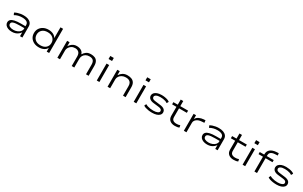

<svg xmlns="http://www.w3.org/2000/svg" viewBox="353 -2774 7642 4849"><g transform="rotate(30 4174.0 -350.0)"><path d="M310 8Q246 8 197 -11Q148 -30 120 -64Q92 -98 92 -142Q92 -192 126 -224Q160 -256 229 -271.5Q298 -287 405 -287H557V-230H410Q342 -230 295.5 -224.5Q249 -219 221 -209Q193 -199 181 -182.5Q169 -166 169 -143Q169 -99 211.5 -76.5Q254 -54 319 -54Q377 -54 428 -74.5Q479 -95 510 -130.5Q541 -166 541 -207V-325Q541 -382 493.5 -410Q446 -438 360 -438Q302 -438 246.5 -424Q191 -410 145 -381L118 -441Q151 -461 191.5 -474.5Q232 -488 276.5 -495.5Q321 -503 366 -503Q440 -503 496 -483Q552 -463 584 -422.5Q616 -382 616 -319V0H547V-110V-111Q527 -82 494.5 -54Q462 -26 416 -9Q370 8 310 8Z M1096 8Q1011 8 947.5 -24.5Q884 -57 848 -114Q812 -171 812 -247Q812 -323 848 -380Q884 -437 947.5 -470Q1011 -503 1095 -503Q1175 -503 1235 -472.5Q1295 -442 1321 -388V-705H1397V0H1326V-109Q1298 -54 1237 -23Q1176 8 1096 8ZM1106 -57Q1207 -57 1264.5 -110Q1322 -163 1322 -247Q1322 -331 1264.5 -384.5Q1207 -438 1106 -438Q1005 -438 947.5 -384.5Q890 -331 890 -247Q890 -163 947 -110Q1004 -57 1106 -57Z M1637 0V-494H1708V-380H1711Q1730 -410 1757.5 -438Q1785 -466 1825 -484.5Q1865 -503 1916 -503Q1992 -503 2046 -471.5Q2100 -440 2115 -382H2121Q2151 -432 2199.5 -467.5Q2248 -503 2332 -503Q2395 -503 2444 -483Q2493 -463 2520.5 -414.5Q2548 -366 2548 -283V0H2472V-277Q2472 -362 2436 -399Q2400 -436 2325 -436Q2264 -436 2220 -411Q2176 -386 2153 -345.5Q2130 -305 2130 -256V0H2055V-277Q2055 -360 2014 -398Q1973 -436 1909 -436Q1847 -436 1803.5 -408.5Q1760 -381 1736.5 -341Q1713 -301 1713 -260V0Z M2772 -619V-708H2874V-619ZM2786 0V-494H2862V0Z M3100 0V-494H3171V-381H3175Q3207 -432 3261.5 -467.5Q3316 -503 3398 -503Q3467 -503 3518.5 -482Q3570 -461 3598.5 -413Q3627 -365 3627 -283V0H3551V-280Q3551 -332 3532.5 -366.5Q3514 -401 3478.5 -418.5Q3443 -436 3388 -436Q3324 -436 3276.5 -410.5Q3229 -385 3202.5 -345Q3176 -305 3176 -258V0Z M3849 -619V-708H3951V-619ZM3863 0V-494H3939V0Z M4399 8Q4343 8 4293.5 0.5Q4244 -7 4204 -20Q4164 -33 4141 -53L4168 -108Q4197 -90 4234 -78Q4271 -66 4313.5 -60Q4356 -54 4400 -54Q4476 -54 4521.5 -75.5Q4567 -97 4567 -133Q4567 -163 4543.5 -181.5Q4520 -200 4461 -206L4316 -223Q4239 -232 4197.5 -266.5Q4156 -301 4156 -357Q4156 -398 4183.5 -430.5Q4211 -463 4263.5 -483Q4316 -503 4393 -503Q4440 -503 4486.5 -495.5Q4533 -488 4571 -474.5Q4609 -461 4630 -440L4599 -387Q4573 -407 4539 -418.5Q4505 -430 4467 -435Q4429 -440 4391 -440Q4312 -440 4271.5 -416.5Q4231 -393 4231 -360Q4231 -328 4253.5 -310Q4276 -292 4330 -286L4472 -268Q4557 -259 4599.5 -226Q4642 -193 4642 -135Q4642 -93 4612 -60Q4582 -27 4527.5 -9.5Q4473 8 4399 8Z M5062 8Q4971 8 4916 -38Q4861 -84 4861 -170V-430H4735V-494H4863V-643H4937V-494H5164V-430H4937V-179Q4937 -114 4973.5 -86.5Q5010 -59 5072 -59Q5101 -59 5126 -62.5Q5151 -66 5177 -77L5190 -16Q5167 -3 5133.5 2.5Q5100 8 5062 8Z M5325 0V-494H5396V-379H5395Q5422 -436 5483 -466Q5544 -496 5618 -501L5667 -503L5674 -433L5600 -428Q5506 -422 5453.5 -378.5Q5401 -335 5401 -275V0Z M6004 8Q5940 8 5891 -11Q5842 -30 5814 -64Q5786 -98 5786 -142Q5786 -192 5820 -224Q5854 -256 5923 -271.5Q5992 -287 6099 -287H6251V-230H6104Q6036 -230 5989.5 -224.5Q5943 -219 5915 -209Q5887 -199 5875 -182.5Q5863 -166 5863 -143Q5863 -99 5905.5 -76.5Q5948 -54 6013 -54Q6071 -54 6122 -74.5Q6173 -95 6204 -130.5Q6235 -166 6235 -207V-325Q6235 -382 6187.5 -410Q6140 -438 6054 -438Q5996 -438 5940.5 -424Q5885 -410 5839 -381L5812 -441Q5845 -461 5885.5 -474.5Q5926 -488 5970.5 -495.5Q6015 -503 6060 -503Q6134 -503 6190 -483Q6246 -463 6278 -422.5Q6310 -382 6310 -319V0H6241V-110V-111Q6221 -82 6188.5 -54Q6156 -26 6110 -9Q6064 8 6004 8Z M6775 8Q6684 8 6629 -38Q6574 -84 6574 -170V-430H6448V-494H6576V-643H6650V-494H6877V-430H6650V-179Q6650 -114 6686.5 -86.5Q6723 -59 6785 -59Q6814 -59 6839 -62.5Q6864 -66 6890 -77L6903 -16Q6880 -3 6846.5 2.5Q6813 8 6775 8Z M7024 -619V-708H7126V-619ZM7038 0V-494H7114V0Z M7383 0V-432H7254V-494H7399L7383 -479V-503Q7383 -597 7446 -647.5Q7509 -698 7626 -705L7685 -708L7692 -644L7620 -640Q7578 -639 7541 -627.5Q7504 -616 7481.5 -589Q7459 -562 7459 -510V-484L7443 -494H7661V-432H7459V0Z M8027 8Q7971 8 7921.5 0.5Q7872 -7 7832 -20Q7792 -33 7769 -53L7796 -108Q7825 -90 7862 -78Q7899 -66 7941.5 -60Q7984 -54 8028 -54Q8104 -54 8149.5 -75.5Q8195 -97 8195 -133Q8195 -163 8171.5 -181.5Q8148 -200 8089 -206L7944 -223Q7867 -232 7825.5 -266.5Q7784 -301 7784 -357Q7784 -398 7811.5 -430.5Q7839 -463 7891.5 -483Q7944 -503 8021 -503Q8068 -503 8114.5 -495.5Q8161 -488 8199 -474.5Q8237 -461 8258 -440L8227 -387Q8201 -407 8167 -418.5Q8133 -430 8095 -435Q8057 -440 8019 -440Q7940 -440 7899.5 -416.5Q7859 -393 7859 -360Q7859 -328 7881.5 -310Q7904 -292 7958 -286L8100 -268Q8185 -259 8227.5 -226Q8270 -193 8270 -135Q8270 -93 8240 -60Q8210 -27 8155.5 -9.5Q8101 8 8027 8Z"/></g></svg>

Font: Nunito Sans 7pt Expanded Light
Style: Regular
Weight: 300
Width: 7
Designer: Vernon Adams
Foundry: Vernon Adams
Version: Version 3.101;gftools[0.9.27]